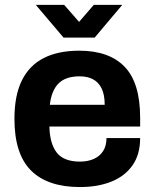

<svg xmlns="http://www.w3.org/2000/svg" viewBox="-20 -743 624 775"><path d="M302.7 12Q172.5 12 105.4 -54.6Q38.3 -121.2 38.3 -263.2Q38.3 -357.8 68.3 -418.4Q98.3 -479 156.5 -508.7Q214.8 -538.4 300.1 -538.4Q420.4 -538.4 483.1 -473.5Q545.7 -408.6 545.7 -267.9V-232.3H179.4Q181 -162.5 209.4 -126.6Q237.8 -90.7 302.7 -90.7Q334.7 -90.7 358.9 -101.6Q383 -112.5 396.4 -133.5Q409.8 -154.6 409.8 -185.7H545.7Q545.7 -119.6 514.9 -75.7Q484 -31.7 429.5 -9.9Q375 12 302.7 12ZM181.2 -320.1H402.6Q402.6 -360.6 390.2 -386Q377.7 -411.3 355.3 -423.1Q333 -434.9 301.9 -434.9Q244.8 -434.9 216.3 -406.2Q187.8 -377.5 181.2 -320.1ZM124.4 -723.4H238.9L327.3 -622.7L270.9 -621.9L358.6 -723.4H473.5L362.2 -591.2H236.5Z"/></svg>

Font: Archivo Variable SemiBold
Style: Regular
Weight: 600
Designer: Hector Gatti
Foundry: Omnibus-Type
Version: Version 2.001